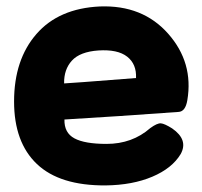

<svg xmlns="http://www.w3.org/2000/svg" viewBox="-20 -516 624 592"><path d="M178.7 -147.5Q177.7 -106.4 209.5 -89.4Q241.2 -72.3 308.6 -72.3Q387.7 -72.3 443.4 -121.1Q464.8 -136.7 476.1 -135.7Q487.3 -134.8 510.7 -120.1Q561.5 -85 537.1 -41Q510.7 2.9 449.7 28.8Q388.7 54.7 305.7 55.7Q164.1 56.6 93.8 -10.3Q23.4 -77.1 23.4 -203.1Q23.4 -332 92.3 -411.1Q161.1 -490.2 288.1 -496.1Q419.9 -501 498.5 -412.1Q577.1 -323.2 557.6 -207Q551.8 -171.9 530.3 -170.9Q342.8 -157.2 178.7 -147.5ZM177.7 -258.8Q187.5 -258.8 399.4 -275.4Q401.4 -318.4 372.1 -341.3Q342.8 -364.3 283.2 -360.4Q226.6 -356.4 201.7 -329.1Q176.8 -301.8 177.7 -258.8Z"/></svg>

Font: Gen Jyuu GothicX Heavy
Style: Bold
Weight: 900
Designer: [Source Han Sans]
Ryoko NISHIZUKA  (kana & ideographs); Paul D. Hunt (Latin, Greek & Cyrillic); Wenlong ZHANG  (bopomofo
Version: Version 1.002.20150607